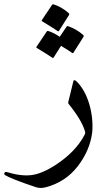

<svg xmlns="http://www.w3.org/2000/svg" viewBox="-103 -666 523 914"><path d="M246.1 -278.8Q249 -291 263.7 -276.4Q302.7 -236.3 322.3 -169.2Q341.8 -102.1 335.9 -34.7Q324.2 52.2 266.1 126.7Q208 201.2 114.3 225.6Q88.9 232.4 66.4 224.6Q-50.8 185.1 -79.1 167.5Q-83 165 -83 161.1Q-83 157.2 -79.6 154.3Q-76.2 151.4 -71.3 152.8Q-2.9 173.8 46.9 167.5Q96.7 161.1 161.1 119.6Q256.8 57.6 299.8 -24.4Q303.7 -31.7 301.8 -40Q287.1 -92.8 223.6 -171.4Q220.7 -175.8 221.7 -178.7ZM145 -643.1Q147.5 -647 153.3 -645Q192.9 -631.3 224.1 -603.5Q228.5 -599.6 225.6 -594.7L177.7 -519Q174.8 -514.6 167.7 -520.5Q160.6 -526.4 97.7 -564.5Q93.8 -566.9 96.2 -570.3ZM213.9 -539.1Q216.3 -543 222.2 -541Q261.7 -527.3 293 -499.5Q297.4 -495.6 294.4 -490.7L246.6 -415Q243.7 -410.6 236.8 -416.5Q231 -421.4 187.5 -447.8L152.3 -392.1Q149.4 -387.7 142.3 -393.6Q135.3 -399.4 72.3 -437.5Q68.4 -439.9 70.8 -443.4L119.6 -516.1Q122.1 -520 127.9 -518.1Q156.7 -508.3 181.2 -490.7Z"/></svg>

Font: Amiri
Style: Regular
Weight: 400
Designer: Khaled Hosny
Version: Version 000.108